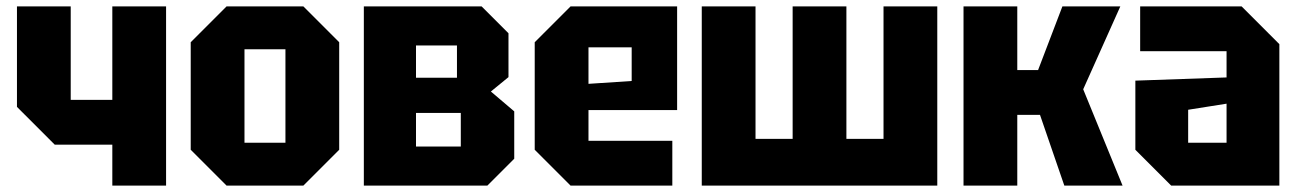

<svg xmlns="http://www.w3.org/2000/svg" viewBox="-20 -580 4059 600"><path d="M499 -560V0H331V-128H151L33 -246V-560H201V-268H331V-560Z M576 -112V-448L688 -560H928L1040 -448V-112L928 0H688ZM744 -134H872V-426H744Z M1117 -560V0H1503L1587 -84V-232L1514 -294L1569 -339V-476L1485 -560ZM1280 -337V-438H1408V-337ZM1280 -122V-227H1420V-122Z M1651 -112V-448L1763 -560H2096V-236H1819V-140H2081V0H1763ZM1819 -318 1954 -327V-432H1819Z M2625 -560V-146H2741V-560H2909V0H2173V-560H2341V-146H2457V-560Z M2991 0V-560H3159V-361H3224L3300 -560H3481L3365 -301L3488 0H3306L3230 -221H3159V0Z M3528 -112V-328L3813 -338V-420H3543V-560H3860L3978 -442V0H3640ZM3693 -237V-134H3813V-256Z"/></svg>

Font: Tektur SemiCondensed
Style: Bold
Weight: 700
Width: 4
Designer: Adam Jagosz
Foundry: Adam Jagosz
Version: Version 1.005;gftools[0.9.30]